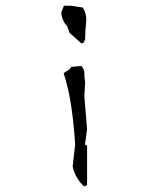

<svg xmlns="http://www.w3.org/2000/svg" viewBox="-20 -668 537 676"><path d="M230 -428.2H226.1V-424.8L204.1 -410.6Q222.7 -352.1 231.4 -289.6Q240.7 -224.6 244.6 -159.2L235.8 -81.5Q245.1 -39.6 276.4 -11.7L286.6 -16.1V-154.8L279.3 -159.2L286.6 -212.9L276.9 -328.1L279.8 -377.4Q276.9 -395.5 276.9 -412.1Q276.9 -424.3 266.6 -435.5L230 -432.6ZM283.7 -600.1Q283.7 -623 271 -641.6L228 -647.9H205.1L195.8 -624.5Q196.3 -611.8 201.2 -599.6Q206.5 -585.9 215.3 -577.6L216.3 -576.2L225.1 -552.2L266.6 -515.1L273.9 -517.1L279.8 -529.8Q279.8 -559.1 283.2 -591.3Q283.7 -595.7 283.7 -600.1Z"/></svg>

Font: Bakudai
Style: ExtraLight
Weight: 200
Version: Version 1.48